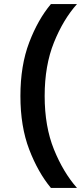

<svg xmlns="http://www.w3.org/2000/svg" viewBox="-20 -750 401 950"><path d="M232 180Q168 103 124.5 -10.5Q81 -124 81 -275Q81 -426 124.5 -540Q168 -654 232 -730H361Q293 -654 247 -540Q201 -426 201 -275Q201 -124 247 -10.5Q293 103 361 180Z"/></svg>

Font: MuseoModerno SemiBold Medium
Style: Regular
Weight: 500
Version: Version 1.001